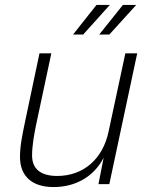

<svg xmlns="http://www.w3.org/2000/svg" viewBox="-20 -746 603 778"><path d="M276 -606H317L425 -726H371ZM382 -606H423L532 -726H478ZM197 12C287 12 361 -31 400 -107L379 0H423L536 -530H488L420 -213C397 -102 318 -33 212 -33C143 -33 110 -63 110 -116C110 -157 119 -204 126 -239L188 -530H140L82 -255C70 -198 61 -154 61 -110C61 -32 110 12 197 12Z"/></svg>

Font: Geist ExtraLight
Style: Italic
Weight: 200
Italic angle: -12°
Designer: Basement.studio, Andrés Briganti, Mateo Zaragoza
Foundry: Basement.studio, Vercel, Andrés Briganti, Guido Ferreyra, Mateo Zaragoza
Version: Version 1.500